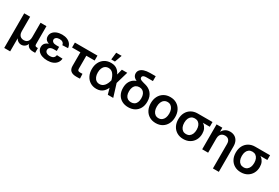

<svg xmlns="http://www.w3.org/2000/svg" viewBox="88 -2011 5061 3489"><g transform="rotate(30 2618.5 -267.0)"><path d="M57.1 204.1V-522.5H181.6V-220.2Q181.6 -177.7 195.6 -149.9Q209.5 -122.1 234.6 -108.6Q259.8 -95.2 292 -95.2Q324.7 -95.2 348.9 -108.6Q373 -122.1 386.5 -149.7Q399.9 -177.2 399.9 -220.2V-522.5H523.9V-143.1Q523.9 -120.1 534.4 -110.1Q544.9 -100.1 569.3 -100.1H588.4V0H543.5Q473.1 0 439 -34.2Q404.8 -68.4 404.8 -133.3V-182.6H427.2Q427.2 -128.4 414.6 -92.8Q401.9 -57.1 381.8 -37.1Q361.8 -17.1 338.4 -8.5Q314.9 0 293.9 0Q272.5 0 249 -8.5Q225.6 -17.1 205.1 -37.1Q184.6 -57.1 171.9 -92.8Q159.2 -128.4 159.2 -182.6H181.6V204.1Z M845.7 11.2Q782.7 11.2 732.2 -7.3Q681.6 -25.9 652.1 -61.3Q622.6 -96.7 622.6 -146.5Q622.6 -182.1 638.7 -208.3Q654.8 -234.4 684.1 -251.2Q713.4 -268.1 753.9 -276.1Q794.4 -284.2 842.8 -284.2H911.6V-225.6H848.1Q817.9 -225.6 794.9 -217.3Q772 -209 759.3 -193.1Q746.6 -177.2 746.6 -154.3Q746.6 -121.1 773.7 -101.6Q800.8 -82 848.1 -82Q879.9 -82 901.9 -91.3Q923.8 -100.6 936.3 -118.2Q948.7 -135.7 951.7 -161.6L1072.3 -156.7Q1067.4 -103.5 1038.1 -65.9Q1008.8 -28.3 959.7 -8.5Q910.6 11.2 845.7 11.2ZM848.6 -252.4Q797.9 -252.4 757.8 -259.3Q717.8 -266.1 690.2 -280.8Q662.6 -295.4 648.4 -318.8Q634.3 -342.3 634.3 -375Q634.3 -422.9 662.1 -458.3Q689.9 -493.7 738.5 -513.4Q787.1 -533.2 849.6 -533.2Q910.2 -533.2 956.5 -514.2Q1002.9 -495.1 1030.8 -459.2Q1058.6 -423.3 1063.5 -372.6L946.3 -367.2Q942.9 -400.9 918 -420.2Q893.1 -439.5 850.1 -439.5Q807.6 -439.5 781.7 -421.1Q755.9 -402.8 755.9 -374Q755.9 -347.7 780 -329.6Q804.2 -311.5 852.1 -311.5H911.6V-252.4Z M1451.7 1.5Q1372.6 1.5 1334 -32Q1295.4 -65.4 1295.4 -132.8V-419.4H1120.6V-522.5H1594.2V-419.4H1419.9V-148.9Q1419.9 -121.1 1431.4 -109.9Q1442.9 -98.6 1472.7 -98.6Q1484.9 -98.6 1498.3 -99.1Q1511.7 -99.6 1523.9 -99.6L1528.3 -1Q1509.3 0.5 1490 1Q1470.7 1.5 1451.7 1.5Z M1876 11.7Q1801.3 11.7 1745.1 -23.2Q1689 -58.1 1657.7 -119.6Q1626.5 -181.2 1626.5 -259.8Q1626.5 -339.8 1657.7 -401.4Q1689 -462.9 1745.8 -497.8Q1802.7 -532.7 1878.4 -532.7Q1923.3 -532.7 1957.8 -520.3Q1992.2 -507.8 2017.8 -484.9Q2043.5 -461.9 2062 -430.4Q2080.6 -398.9 2092.8 -361.3H2123.5L2142.6 -271L2226.6 0H2112.8L2037.6 -262.7Q2026.9 -301.3 2012.7 -332Q1998.5 -362.8 1980.2 -384.5Q1961.9 -406.2 1938.2 -418Q1914.6 -429.7 1884.8 -429.7Q1843.8 -429.7 1814 -408.9Q1784.2 -388.2 1768.3 -350.3Q1752.4 -312.5 1752.4 -260.7Q1752.4 -209.5 1768.1 -171.4Q1783.7 -133.3 1812.7 -112.5Q1841.8 -91.8 1882.3 -91.8Q1913.1 -91.8 1937.7 -104Q1962.4 -116.2 1981.7 -138.7Q2001 -161.1 2014.9 -191.9Q2028.8 -222.7 2038.1 -259.8L2106.4 -522.5H2219.2L2142.1 -259.8L2122.6 -164.1H2091.8Q2078.6 -125.5 2059.6 -93.3Q2040.5 -61 2014.6 -37.6Q1988.8 -14.2 1954.6 -1.2Q1920.4 11.7 1876 11.7ZM1845.7 -587.9 1862.8 -738.3H1977.1L1922.9 -587.9Z M2543.5 11.7Q2467.8 11.7 2410.4 -19.8Q2353 -51.3 2320.8 -109.6Q2288.6 -168 2288.6 -248Q2288.6 -328.6 2320.8 -383.5Q2353 -438.5 2410.4 -467.3Q2467.8 -496.1 2543.5 -496.1V-449.2Q2500 -457.5 2465.3 -469.7Q2430.7 -481.9 2406 -498.8Q2381.3 -515.6 2368.4 -538.6Q2355.5 -561.5 2355.5 -591.8Q2355.5 -632.8 2381.1 -663.3Q2406.7 -693.8 2457 -710.7Q2507.3 -727.5 2582 -727.5H2698.2V-625.5H2564.5Q2535.2 -625.5 2516.1 -619.9Q2497.1 -614.3 2488 -603.5Q2479 -592.8 2479 -576.7Q2479 -559.6 2490.5 -547.9Q2502 -536.1 2521.5 -528.3Q2541 -520.5 2565.4 -514.4Q2589.8 -508.3 2615.7 -501Q2648.9 -492.2 2681.4 -473.4Q2713.9 -454.6 2740.2 -424.6Q2766.6 -394.5 2782.5 -351.3Q2798.3 -308.1 2798.3 -249.5Q2798.3 -168.5 2766.1 -109.9Q2733.9 -51.3 2676.8 -19.8Q2619.6 11.7 2543.5 11.7ZM2543.5 -91.8Q2583 -91.8 2612.1 -109.4Q2641.1 -127 2656.7 -161.9Q2672.4 -196.8 2672.4 -247.6Q2672.4 -299.3 2656.5 -334.7Q2640.6 -370.1 2611.8 -388.7Q2583 -407.2 2543.5 -407.2Q2504.4 -407.2 2475.1 -388.9Q2445.8 -370.6 2429.9 -335Q2414.1 -299.3 2414.1 -247.6Q2414.1 -196.3 2429.9 -161.6Q2445.8 -127 2474.9 -109.4Q2503.9 -91.8 2543.5 -91.8Z M3120.6 11.7Q3044.4 11.7 2986.6 -22.5Q2928.7 -56.6 2896.7 -117.9Q2864.7 -179.2 2864.7 -260.3Q2864.7 -341.3 2896.7 -402.8Q2928.7 -464.4 2986.6 -498.8Q3044.4 -533.2 3120.6 -533.2Q3197.8 -533.2 3255.1 -498.8Q3312.5 -464.4 3344.5 -402.8Q3376.5 -341.3 3376.5 -260.3Q3376.5 -179.2 3344.5 -117.9Q3312.5 -56.6 3255.1 -22.5Q3197.8 11.7 3120.6 11.7ZM3120.6 -91.3Q3161.6 -91.3 3190.7 -112.3Q3219.7 -133.3 3235.4 -171.4Q3251 -209.5 3251 -260.3Q3251 -311.5 3235.4 -349.6Q3219.7 -387.7 3190.7 -408.9Q3161.6 -430.2 3120.6 -430.2Q3080.6 -430.2 3051.3 -408.9Q3022 -387.7 3006.3 -349.6Q2990.7 -311.5 2990.7 -260.3Q2990.7 -209 3006.3 -171.1Q3022 -133.3 3051 -112.3Q3080.1 -91.3 3120.6 -91.3Z M3699.2 11.7Q3623 11.7 3565.2 -22Q3507.3 -55.7 3475.3 -116Q3443.4 -176.3 3443.4 -256.3Q3443.4 -336.4 3475.1 -396Q3506.8 -455.6 3564.2 -489Q3621.6 -522.5 3698.2 -522.5H4008.3V-423.3H3794.9L3698.2 -419.4Q3658.2 -419.4 3629.2 -399.7Q3600.1 -379.9 3584.7 -343.3Q3569.3 -306.6 3569.3 -256.3Q3569.3 -206.1 3585 -168.9Q3600.6 -131.8 3629.6 -111.6Q3658.7 -91.3 3699.2 -91.3Q3740.2 -91.3 3769.3 -111.8Q3798.3 -132.3 3814 -169.4Q3829.6 -206.5 3829.6 -256.3Q3829.6 -306.6 3814 -343.3Q3798.3 -379.9 3769.3 -399.7Q3740.2 -419.4 3699.2 -419.4V-464.8Q3752 -464.8 3798.1 -452.1Q3844.2 -439.5 3879.2 -412.6Q3914.1 -385.7 3934.1 -343.5Q3954.1 -301.3 3954.1 -243.2Q3954.1 -169.9 3922.4 -112.3Q3890.6 -54.7 3833.5 -21.5Q3776.4 11.7 3699.2 11.7Z M4217.8 -297.9V0H4093.3V-522.5H4214.4L4214.8 -390.1H4193.8Q4218.3 -459.5 4263.4 -495.8Q4308.6 -532.2 4375.5 -532.2Q4430.2 -532.2 4471.7 -508.5Q4513.2 -484.9 4536.6 -439.5Q4560.1 -394 4560.1 -327.6V204.1H4436V-308.1Q4436 -364.7 4408.4 -394.3Q4380.9 -423.8 4331.1 -423.8Q4298.8 -423.8 4272.9 -410.4Q4247.1 -397 4232.4 -368.9Q4217.8 -340.8 4217.8 -297.9Z M4906.7 11.7Q4830.6 11.7 4772.7 -22Q4714.8 -55.7 4682.9 -116Q4650.9 -176.3 4650.9 -256.3Q4650.9 -336.4 4682.6 -396Q4714.4 -455.6 4771.7 -489Q4829.1 -522.5 4905.8 -522.5H5215.8V-423.3H5002.4L4905.8 -419.4Q4865.7 -419.4 4836.7 -399.7Q4807.6 -379.9 4792.2 -343.3Q4776.9 -306.6 4776.9 -256.3Q4776.9 -206.1 4792.5 -168.9Q4808.1 -131.8 4837.2 -111.6Q4866.2 -91.3 4906.7 -91.3Q4947.8 -91.3 4976.8 -111.8Q5005.9 -132.3 5021.5 -169.4Q5037.1 -206.5 5037.1 -256.3Q5037.1 -306.6 5021.5 -343.3Q5005.9 -379.9 4976.8 -399.7Q4947.8 -419.4 4906.7 -419.4V-464.8Q4959.5 -464.8 5005.6 -452.1Q5051.8 -439.5 5086.7 -412.6Q5121.6 -385.7 5141.6 -343.5Q5161.6 -301.3 5161.6 -243.2Q5161.6 -169.9 5129.9 -112.3Q5098.1 -54.7 5041 -21.5Q4983.9 11.7 4906.7 11.7Z"/></g></svg>

Font: Inter 28pt SemiBold
Style: Regular
Weight: 600
Designer: Rasmus Andersson
Foundry: rsms
Version: Version 4.001;git-66647c0bb